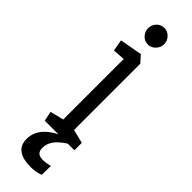

<svg xmlns="http://www.w3.org/2000/svg" viewBox="-277 -626 803 803"><g transform="rotate(45 124.5 -224.5)"><path d="M46 0 37 -43 97 -58V-416L43 -412L34 -463L133 -481L160 -451V-59L221 -44V0ZM126 -530Q105 -530 91.5 -545Q78 -560 78 -579Q78 -599 91.5 -613.5Q105 -628 126 -628Q145 -628 159 -613.5Q173 -599 173 -579Q173 -560 159 -545Q145 -530 126 -530ZM142 179Q46 179 46 108Q46 70 71.5 40.5Q97 11 149 -10L183 -1Q149 21 134 42Q119 63 119 88Q119 122 155 122Q174 122 198 116L197 169Q172 179 142 179Z"/></g></svg>

Font: Kreon Light
Style: Regular
Weight: 300
Designer: Julia Petretta
Foundry: Julia Petretta and Eli Heuer
Version: Version 2.002